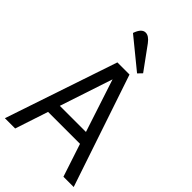

<svg xmlns="http://www.w3.org/2000/svg" viewBox="-270 -1006 1097 1097"><g transform="rotate(45 278.0 -457.5)"><path d="M327 -680 556 0H473L407 -200H149L83 0H0L229 -680ZM278 -592 172 -272H383ZM223 -915Q249 -915 275 -880L377 -740L353 -715L173 -862Q191 -915 223 -915Z"/></g></svg>

Font: Imprima
Style: Regular
Weight: 400
Version: Version 1.001